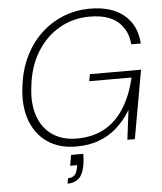

<svg xmlns="http://www.w3.org/2000/svg" viewBox="-60 -764 861 1021"><g transform="rotate(-5 370.5 -253.5)"><path d="M323 12Q232 12 169.5 -31Q107 -74 79.5 -150Q52 -226 64 -325Q73 -410 105.5 -481Q138 -552 190.5 -603.5Q243 -655 311.5 -683.5Q380 -712 459 -712Q572 -712 638.5 -658Q705 -604 712 -504H661Q655 -580 603.5 -625Q552 -670 453 -670Q363 -670 290 -627.5Q217 -585 170 -508Q123 -431 112 -326Q100 -236 123.5 -169Q147 -102 200 -66Q253 -30 330 -30Q414 -30 477 -64.5Q540 -99 582.5 -166Q625 -233 647 -328H421L428 -365H701L636 0H596L616 -158Q583 -103 540 -65Q497 -27 443.5 -7.5Q390 12 323 12ZM259 205 264 176Q288 176 300 162.5Q312 149 316 124L319 111H281L291 54H356Q356 69 355 83.5Q354 98 352 110Q342 166 317.5 185.5Q293 205 259 205Z"/></g></svg>

Font: DM Sans ExtraLight
Style: Italic
Weight: 250
Italic angle: -10°
Designer: Colophon Foundry, Jonny Pinhorn
Foundry: Colophon Foundry
Version: Version 4.004;gftools[0.9.30]